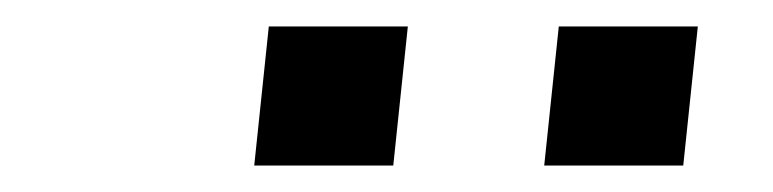

<svg xmlns="http://www.w3.org/2000/svg" viewBox="-20 -720 584 145"><path d="M172 -595 183 -700H288L277 -595ZM391 -595 402 -700H507L496 -595Z"/></svg>

Font: Quantico
Style: Italic
Weight: 400
Italic angle: -12°
Designer: Matt Desmond
Foundry: MADtype
Version: Version 2.002